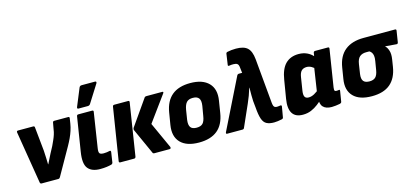

<svg xmlns="http://www.w3.org/2000/svg" viewBox="-62 -1195 3596 1667"><g transform="rotate(-15 1736.0 -361.5)"><path d="M152 0Q141 0 138 -11L61 -482Q59 -497 73 -497H209Q221 -497 222 -486L244 -269Q246 -238 247 -207.5Q248 -177 249 -146H251Q261 -167 272 -188Q283 -209 293 -230L325 -290Q336 -314 346 -336Q356 -358 363.5 -381Q371 -404 374 -428L384 -483Q386 -497 398 -497H524Q537 -497 534 -482L527 -437Q522 -406 512 -375.5Q502 -345 488 -315Q474 -285 456 -253L319 -11Q313 0 303 0Z M677 11Q601 11 567.5 -31Q534 -73 551 -177L600 -484Q602 -497 615 -497H739Q752 -497 750 -484L701 -168Q696 -136 704 -124.5Q712 -113 741 -113Q755 -113 769.5 -115Q784 -117 796 -120Q807 -121 806 -108L792 -16Q789 -4 778 -1Q760 4 734.5 7.5Q709 11 677 11ZM628 -545Q621 -545 619.5 -550.5Q618 -556 621 -562L686 -720Q690 -728 695.5 -731Q701 -734 709 -734H829Q837 -734 838.5 -728.5Q840 -723 836 -716L737 -559Q729 -545 713 -545Z M1165 0Q1154 0 1151 -8L1046 -240Q1043 -249 1048 -259L1209 -489Q1214 -497 1226 -497H1369Q1377 -497 1377.5 -492.5Q1378 -488 1373 -481L1206 -252L1313 -17Q1315 -10 1312.5 -5Q1310 0 1302 0ZM859 0Q846 0 848 -14L923 -484Q925 -497 938 -497H1062Q1075 -497 1073 -484L999 -14Q996 0 984 0Z M1566 11Q1454 11 1400.5 -44.5Q1347 -100 1363 -200L1381 -309Q1414 -508 1622 -508Q1733 -508 1787.5 -452Q1842 -396 1825 -295L1808 -189Q1792 -88 1731.5 -38.5Q1671 11 1566 11ZM1578 -119Q1616 -119 1634 -138Q1652 -157 1659 -203L1674 -290Q1681 -336 1665.5 -357Q1650 -378 1611 -378Q1574 -378 1555.5 -358.5Q1537 -339 1529 -294L1515 -206Q1509 -161 1524 -140Q1539 -119 1578 -119Z M2240 11Q2198 11 2172.5 -2.5Q2147 -16 2134.5 -52.5Q2122 -89 2117 -156L2111 -215Q2110 -238 2109.5 -270Q2109 -302 2110 -336H2108Q2098 -302 2086 -269.5Q2074 -237 2060 -206L1974 -12Q1970 0 1957 0H1820Q1806 0 1813 -16L2036 -467Q2042 -477 2053 -477H2082L2076 -527Q2074 -551 2063 -560Q2052 -569 2028 -569Q2019 -569 2009 -568.5Q1999 -568 1990 -566Q1976 -564 1979 -577L1993 -672Q1994 -683 2006 -686Q2042 -694 2084 -694Q2154 -694 2186.5 -664Q2219 -634 2226 -561L2263 -156Q2265 -139 2269 -130Q2273 -121 2280.5 -117.5Q2288 -114 2299 -114Q2306 -114 2312 -115Q2318 -116 2327 -117Q2342 -120 2340 -105L2324 -13Q2323 -1 2310 2Q2291 6 2273 8.5Q2255 11 2240 11Z M2499 11Q2432 11 2405 -32.5Q2378 -76 2392 -160L2419 -323Q2434 -419 2478.5 -463.5Q2523 -508 2597 -508Q2641 -508 2676 -490.5Q2711 -473 2736 -440L2718 -336Q2699 -358 2678 -369.5Q2657 -381 2636 -381Q2606 -381 2589 -364.5Q2572 -348 2566 -309L2547 -189Q2542 -154 2551 -137.5Q2560 -121 2586 -121Q2610 -121 2636.5 -135Q2663 -149 2693 -177L2692 -88Q2665 -62 2636 -39.5Q2607 -17 2573.5 -3Q2540 11 2499 11ZM2758 11Q2705 11 2680.5 -16Q2656 -43 2664 -96L2668 -120L2665 -141L2705 -403L2721 -441L2728 -484Q2730 -497 2744 -497H2858Q2871 -497 2869 -484L2816 -149Q2813 -126 2817 -120Q2821 -114 2832 -114Q2839 -114 2844 -114.5Q2849 -115 2854 -116Q2865 -119 2863 -105L2848 -13Q2847 -1 2830 3Q2813 6 2794.5 8.5Q2776 11 2758 11Z M3120 11Q3007 11 2954 -44.5Q2901 -100 2917 -197L2933 -296Q2949 -397 3011.5 -447Q3074 -497 3178 -497H3461Q3474 -497 3472 -484L3456 -383Q3453 -368 3440 -370L3342 -378V-375Q3358 -362 3368 -330.5Q3378 -299 3370 -251L3360 -188Q3344 -89 3284.5 -39Q3225 11 3120 11ZM3132 -119Q3168 -119 3186.5 -137.5Q3205 -156 3212 -199L3225 -277Q3230 -306 3227 -324Q3224 -342 3216.5 -353Q3209 -364 3197 -371H3168Q3132 -371 3110 -352.5Q3088 -334 3081 -287L3068 -202Q3062 -158 3078 -138.5Q3094 -119 3132 -119Z"/></g></svg>

Font: Sofia Sans Semi Condensed Black
Style: Italic
Weight: 900
Italic angle: -9°
Version: Version 4.100